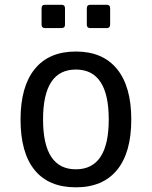

<svg xmlns="http://www.w3.org/2000/svg" viewBox="-20 -778 642 812"><path d="M170.4 -659.2Q155.8 -659.2 155.8 -673.8V-743.2Q155.8 -757.8 170.4 -757.8H240.2Q254.9 -757.8 254.9 -743.2V-673.8Q254.9 -659.2 240.2 -659.2ZM361.8 -659.2Q347.2 -659.2 347.2 -673.8V-743.2Q347.2 -757.8 361.8 -757.8H431.2Q445.8 -757.8 445.8 -743.2V-673.8Q445.8 -659.2 431.2 -659.2ZM300.8 14.2Q186 14.2 126.5 -58.8Q66.9 -131.8 66.9 -272.5Q66.9 -412.1 127 -486.1Q187 -560.1 300.8 -560.1Q414.6 -560.1 474.9 -486.1Q535.2 -412.1 535.2 -272.5Q535.2 -132.8 475.1 -59.3Q415 14.2 300.8 14.2ZM300.8 -62Q439.9 -62 439.9 -272.9Q439.9 -483.9 300.8 -483.9Q162.1 -483.9 162.1 -272.9Q162.1 -62 300.8 -62Z"/></svg>

Font: Vazir Code Hack
Style: Code-Hack
Weight: 400
Foundry: DejaVu fonts team - Redesigned by Saber Rastikerdar
Version: Version 1.1.2